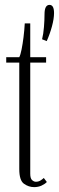

<svg xmlns="http://www.w3.org/2000/svg" viewBox="-20 -758 242 787"><path d="M152.5 -597Q158 -619 160.2 -647.5Q162.5 -676 162.5 -699.5Q162.5 -738 183 -738Q201.5 -738 201.5 -704.5Q201.5 -681.5 193 -650Q184.5 -618.5 171.5 -589.5ZM120 9Q97.5 9 78.2 -4.8Q59 -18.5 59 -65V-501.5H5.5V-523.5H59Q64 -533 68.5 -555.5Q73 -578 76.5 -606.2Q80 -634.5 81.5 -662H104V-523.5H169V-501.5H104V-46Q104 -26.5 111.5 -19.8Q119 -13 127 -13Q138 -13 146.5 -18.5Q155 -24 159.5 -28.5L172 -12Q164 -3.5 150.2 2.8Q136.5 9 120 9Z"/></svg>

Font: Imbue 50pt ExtraLight
Style: Regular
Weight: 200
Designer: Tyler Finck
Foundry: Etcetera Type Company
Version: Version 1.102; ttfautohint (v1.8.3)